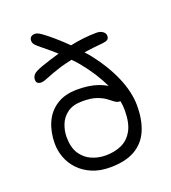

<svg xmlns="http://www.w3.org/2000/svg" viewBox="-140 -863 869 977"><g transform="rotate(-20 295.0 -375.0)"><path d="M289 10Q234 10 192 -8Q150 -26 121.5 -56Q93 -86 79 -123.5Q65 -161 65 -200Q65 -262 87 -312Q109 -362 154 -391Q199 -420 266 -420Q331 -420 377 -404Q403 -395 423 -382Q388 -458 325 -535Q309 -554 291 -572Q259 -565 230 -557Q182 -542 130 -521Q109 -513 95 -518Q81 -523 81 -539Q81 -555 91.5 -567Q102 -579 142 -593Q191 -610 240 -624Q209 -652 174 -680Q146 -702 138.5 -711.5Q131 -721 131 -733Q131 -747 139.5 -753.5Q148 -760 160 -760Q167 -760 174.5 -757Q182 -754 192.5 -747Q203 -740 218 -728Q270 -686 314 -642Q390 -658 458 -658Q477 -658 490.5 -648.5Q504 -639 504 -625Q504 -611 496 -605Q488 -599 469 -597Q412 -592 366 -585Q375 -576 383 -566Q452 -481 488.5 -397Q525 -313 525 -239Q525 -161 500.5 -105Q476 -49 424 -19.5Q372 10 289 10ZM453 -289Q451 -289 448 -289Q435 -289 422.5 -299Q410 -309 392 -322Q374 -335 345.5 -345Q317 -355 270 -355Q219 -355 189 -333Q159 -311 146 -278Q133 -245 133 -211Q133 -154 155.5 -120Q178 -86 213.5 -70.5Q249 -55 289 -55Q338 -55 376 -72.5Q414 -90 436 -130Q458 -170 458 -239Q458 -264 453 -289Z"/></g></svg>

Font: Shantell Sans Light Light
Style: Regular
Weight: 300
Version: Version 1.008;[ac192a2d6]